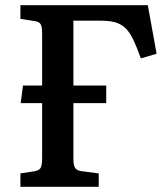

<svg xmlns="http://www.w3.org/2000/svg" viewBox="-20 -723 652 743"><path d="M59 0V-52L112 -60Q131 -63 137 -73Q143 -83 143 -111V-324H60L69 -392H143V-595Q143 -621 136.5 -630.5Q130 -640 110 -642L59 -650V-703H552L586 -515L525 -497Q509 -542 495 -571Q481 -600 464 -615.5Q447 -631 424.5 -637Q402 -643 368 -643H264V-392H391V-324H264V-109Q264 -82 271.5 -72Q279 -62 300 -60L362 -52V0Z"/></svg>

Font: Literata 18pt Medium
Style: Regular
Weight: 500
Designer: Latin by Veronika Burian and Jose Scaglione. Greek by Irene Vlachou. Cyrillic by Vera Evstafieva.
Foundry: TypeTogether
Version: Version 3.103;gftools[0.9.29]